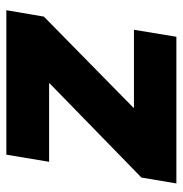

<svg xmlns="http://www.w3.org/2000/svg" viewBox="-6 -556 562 590"><g transform="rotate(-90 275.0 -261.0)"><path d="M6.3 0 24.4 -107.4 314 -389.6V-391.1H72.8L94.7 -522.5H538.6L519 -407.2L239.3 -132.3L238.8 -130.4H478.5L457 0Z"/></g></svg>

Font: Inter 28pt ExtraBold
Style: Italic
Weight: 800
Italic angle: -9.3988°
Designer: Rasmus Andersson
Foundry: rsms
Version: Version 4.001;git-66647c0bb